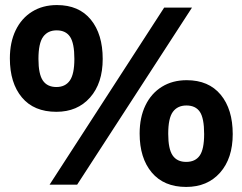

<svg xmlns="http://www.w3.org/2000/svg" viewBox="-20 -730 957 759"><path d="M176 0 629 -700H739L285 0ZM203 -288Q114 -288 66.5 -345Q19 -402 19 -499Q19 -563 42 -610.5Q65 -658 107 -684Q149 -710 205 -710Q292 -710 339 -652.5Q386 -595 386 -497Q386 -401 336 -344.5Q286 -288 203 -288ZM203 -386Q238 -386 256 -411.5Q274 -437 274 -497Q274 -559 257 -584.5Q240 -610 204 -610Q169 -610 150.5 -584.5Q132 -559 132 -497Q132 -437 149.5 -411.5Q167 -386 203 -386ZM716 9Q628 9 580 -48Q532 -105 532 -202Q532 -266 555 -313.5Q578 -361 620 -387Q662 -413 718 -413Q805 -413 852.5 -355.5Q900 -298 900 -200Q900 -104 850 -47.5Q800 9 716 9ZM716 -90Q752 -90 769.5 -115Q787 -140 787 -200Q787 -263 770 -288Q753 -313 717 -313Q682 -313 663.5 -288Q645 -263 645 -201Q645 -141 662.5 -115.5Q680 -90 716 -90Z"/></svg>

Font: REM SemiBold
Style: Regular
Weight: 600
Designer: Octavio Pardo
Foundry: Ashler Design
Version: Version 1.005;gftools[0.9.28]